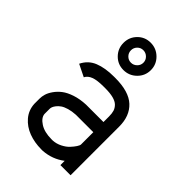

<svg xmlns="http://www.w3.org/2000/svg" viewBox="-227 -867 979 979"><g transform="rotate(45 262.5 -377.5)"><path d="M198.2 -598.6Q169.9 -627.4 169.9 -668.5Q169.9 -709.5 198.2 -738.3Q226.6 -767.1 267.6 -767.1Q308.6 -767.1 337.9 -738.3Q367.2 -709.5 367.2 -668.5Q367.2 -627.4 337.9 -598.6Q308.6 -569.8 267.6 -569.8Q226.6 -569.8 198.2 -598.6ZM236.6 -700.2Q223.6 -687 223.6 -668.5Q223.6 -649.9 236.6 -636.7Q249.5 -623.5 268.1 -623.5Q286.6 -623.5 300 -636.7Q313.5 -649.9 313.5 -668.5Q313.5 -687 300 -700.2Q286.6 -713.4 268.1 -713.4Q249.5 -713.4 236.6 -700.2ZM68.4 -164.6Q68.4 -180.2 73.5 -197.5Q78.6 -214.8 92.5 -234.6Q106.4 -254.4 127 -270.3Q147.5 -286.1 181.4 -297.4Q215.3 -308.6 257.8 -310.5H383.3V-351.1Q383.3 -372.6 378.7 -387.5Q374 -402.3 361.8 -414.6Q349.6 -426.8 326.2 -432.9Q302.7 -439 267.6 -439H257.8Q209.5 -439 185.1 -429.7Q160.6 -420.4 150.9 -400.9L85.4 -433.1Q106.9 -477.1 150.6 -494.6Q194.3 -512.2 257.8 -512.2H267.6Q365.2 -512.2 410.9 -469.7Q456.5 -427.2 456.5 -351.1V0H383.3V-30.8Q333 7.8 267.6 12.2H257.8Q208.5 12.2 167 -3.4Q125.5 -19 98.1 -51Q70.8 -83 68.4 -126.5ZM267.6 -61Q292.5 -62.5 315.4 -74.2Q338.4 -85.9 352.3 -100.8Q366.2 -115.7 374.8 -128.9Q383.3 -142.1 383.3 -148.9V-237.3H257.8Q230.5 -235.8 209 -229.5Q187.5 -223.1 175.3 -214.6Q163.1 -206.1 155 -195.8Q147 -185.5 144.3 -178Q141.6 -170.4 141.6 -164.6V-126.5Q144 -101.6 175.5 -81.3Q207 -61 257.8 -61Z"/></g></svg>

Font: Anka/Coder Condensed
Style: Regular
Weight: 400
Width: 4
Monospace: yes
Version: Version 1.100